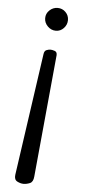

<svg xmlns="http://www.w3.org/2000/svg" viewBox="-58 -523 406 906"><g transform="rotate(5 145.0 -69.5)"><path d="M178 -382Q156 -382 139.5 -398.5Q123 -415 123 -437Q123 -459 139.5 -474.5Q156 -490 178 -490Q200 -490 215.5 -474.5Q231 -459 231 -437Q231 -415 215.5 -398.5Q200 -382 178 -382ZM89 351Q75 351 59.5 343Q44 335 47 312L130 -267Q132 -283 142.5 -287Q153 -291 161 -291Q169 -291 181 -287Q193 -283 192 -267L137 312Q135 338 119.5 344.5Q104 351 89 351Z"/></g></svg>

Font: Kite One
Style: Regular
Weight: 400
Designer: Eduardo Rodriguez Tunni
Foundry: Eduardo Rodriguez Tunni
Version: Version 1.002; ttfautohint (v1.8.4.7-5d5b);gftools[0.9.23]